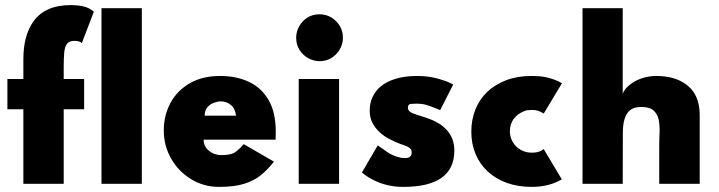

<svg xmlns="http://www.w3.org/2000/svg" viewBox="-20 -720 2815 752"><path d="M229.5 0H71.5V-292H9V-410.5H71.5V-488Q71.5 -579 109.5 -634Q155 -700 256.5 -700Q321.5 -700 347.5 -674L300.5 -551Q292.5 -560 271.5 -560Q251 -560 242.2 -548.2Q233.5 -536.5 231.5 -513.8Q229.5 -491 229.5 -457.5V-410.5H309.5V-292H229.5Z M535.5 0H377.5V-688H535.5Z M838 12Q778.5 12 729.2 -17.8Q680 -47.5 650.8 -98Q621.5 -148.5 621.5 -209.5Q621.5 -268.5 647.8 -317Q674 -365.5 723.5 -394Q773 -422.5 842 -422.5Q905.5 -422.5 954.8 -399.5Q1004 -376.5 1032 -328.2Q1060 -280 1060 -204.5L1059.5 -173H777.5Q777.5 -153 788.5 -139.5Q799.5 -126 815.2 -119.2Q831 -112.5 846 -112.5Q880.5 -112.5 896.2 -121Q912 -129.5 934.5 -155.5L1053 -87Q1029 -56 1001.8 -34Q974.5 -12 936 0Q897.5 12 838 12ZM904.5 -267Q901 -295.5 883.8 -309.2Q866.5 -323 845 -323Q832.5 -323 817.8 -317.5Q803 -312 792.2 -299.8Q781.5 -287.5 781.5 -267Z M1231.5 -480.5Q1208.5 -480.5 1187.5 -492Q1166.5 -503.5 1153.2 -524.2Q1140 -545 1140 -572.5Q1140 -595.5 1151.5 -616.5Q1163 -637.5 1183.5 -650.8Q1204 -664 1231.5 -664Q1269 -664 1296 -637.2Q1323 -610.5 1323 -572.5Q1323 -536 1296.8 -508.2Q1270.5 -480.5 1231.5 -480.5ZM1308 0H1150V-410.5H1308Z M1559.5 12Q1506.5 12 1461 -6.5Q1423 -22 1397.5 -44.5L1459.5 -150.5Q1478 -137 1496 -125Q1518 -110 1543 -104L1550 -102L1568 -101Q1592.5 -101 1592.5 -124Q1592.5 -131 1588.8 -135.8Q1585 -140.5 1579 -144Q1573 -147.5 1565 -150.2Q1557 -153 1548.5 -156Q1527.5 -164 1506 -175Q1484.5 -186 1467.5 -201.5Q1450.5 -217 1439.2 -238Q1428 -259 1428 -286.5Q1428 -317.5 1440 -341.5Q1463 -390 1526.5 -410.5Q1564.5 -422.5 1613 -422.5Q1658.5 -422.5 1697 -411.5Q1714.5 -406.5 1729.5 -401Q1744 -395 1755 -389L1704 -288.5Q1684.5 -297 1661.5 -305.5Q1638.5 -314 1613 -314Q1598.5 -313.5 1590.8 -313.2Q1583 -313 1579 -306.5Q1578 -302 1577.5 -297Q1577.5 -285 1595 -277Q1604 -273 1627 -266Q1645.5 -260.5 1664 -253.5Q1759.5 -216 1759.5 -130.5Q1759.5 12 1559.5 12Z M2062.5 12Q2008 12 1964.2 -4Q1920.5 -20 1889.8 -48.8Q1859 -77.5 1842.5 -117.2Q1826 -157 1826 -204Q1826 -251.5 1842 -291.2Q1858 -331 1888.2 -360Q1918.5 -389 1962.5 -405.8Q2006.5 -422.5 2062.5 -422.5Q2074.5 -422.5 2089 -421.5Q2115.5 -420.5 2151.5 -408Q2166.5 -402.5 2181 -394L2109.5 -275Q2088.5 -289.5 2065.5 -289.5Q2060.5 -289.5 2055.5 -289Q2050.5 -288.5 2044.8 -288Q2039 -287.5 2034 -285Q2007.5 -275 1992.2 -254.5Q1977 -234 1977 -205.5Q1977 -190.5 1982.8 -175.5Q1988.5 -160.5 1999.5 -148.8Q2010.5 -137 2026.8 -129.5Q2043 -122 2064 -122Q2085 -122 2100.5 -130L2109.5 -136L2180.5 -17.5Q2130.5 12 2062.5 12Z M2720.5 0H2562V-150.5Q2562 -177.5 2563.5 -204.5V-213Q2563.5 -235 2559.5 -253Q2554.5 -274 2539.5 -287.5Q2524.5 -301 2491.5 -301Q2462.5 -301 2447 -288Q2419.5 -264 2419.5 -201.5Q2419 -172 2419 0H2261.5V-688H2419V-352.5Q2424 -367 2437.2 -379.8Q2450.5 -392.5 2468.2 -402.2Q2486 -412 2507.5 -417.2Q2529 -422.5 2550.5 -422.5Q2620 -422.5 2664.5 -391.5Q2720.5 -352.5 2720.5 -270.5Z"/></svg>

Font: Lucymar Sans ExtraBold
Style: Regular
Weight: 800
Foundry: The League of Moveable Type (original font) / Main changes by Cristiano Sobral with portions from Mirco Monsees
Version: Version 2.001;August 30, 2020;FontCreator 13.0.0.2681 64-bit